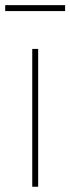

<svg xmlns="http://www.w3.org/2000/svg" viewBox="-50 -708 267 728"><path d="M72.3 0V-522.5H94.7V0ZM196.8 -688.5V-666H-30.3V-688.5Z"/></svg>

Font: Inter 28pt Thin
Style: Regular
Weight: 250
Designer: Rasmus Andersson
Foundry: rsms
Version: Version 4.001;git-66647c0bb